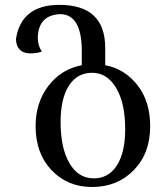

<svg xmlns="http://www.w3.org/2000/svg" viewBox="-20 -500 668 769"><path d="M355.5 214.4Q415 214.4 448.2 162.4Q481.4 110.4 481.4 17.6Q481.4 -86.9 445.3 -147.7Q409.2 -208.5 348.6 -208.5Q289.1 -208.5 255.9 -156.7Q222.7 -105 222.7 -11.7Q222.7 93.3 258.3 153.8Q293.9 214.4 355.5 214.4ZM348.6 249Q250.5 249 186.5 181.6Q122.6 114.3 122.6 4.9Q122.6 -88.9 173.8 -156Q225.1 -223.1 307.6 -238.8V-302.7Q305.2 -440.4 223.6 -443.4Q133.8 -440.9 131.3 -349.6Q131.3 -317.9 147.5 -293.5Q128.4 -286.1 98.1 -286.1Q45.4 -289.1 43.9 -343.8Q65.4 -480.5 217.8 -480.5Q401.4 -480.5 401.4 -308.1V-238.8Q478.5 -224.6 530 -159.7Q581.5 -94.7 581.5 5.9Q581.5 114.3 515.6 181.6Q449.7 249 348.6 249Z"/></svg>

Font: Almanac
Style: Regular
Weight: 400
Designer: Eden's Almanac
Version: Version 3.501;March 28, 2021;FontCreator 13.0.0.2683 64-bit